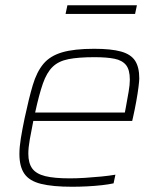

<svg xmlns="http://www.w3.org/2000/svg" viewBox="-20 -704 602 732"><path d="M255 8Q181 8 136.5 -3Q92 -14 73 -41.5Q54 -69 54 -117Q54 -143 59.5 -177Q65 -211 74 -254Q90 -329 105 -379.5Q120 -430 145.5 -460.5Q171 -491 217 -504.5Q263 -518 339 -518Q404 -518 441.5 -507.5Q479 -497 495 -472.5Q511 -448 511 -405Q511 -396 508 -372Q505 -348 499.5 -317.5Q494 -287 487 -256L484 -243H107Q99 -203 93.5 -172Q88 -141 88 -118Q88 -82 103 -61.5Q118 -41 152.5 -32.5Q187 -24 246 -24Q273 -24 304.5 -26Q336 -28 366.5 -31Q397 -34 420 -38L413 -5Q395 -1 368.5 2Q342 5 312.5 6.5Q283 8 255 8ZM114 -275H456L460 -296Q466 -329 470.5 -355Q475 -381 475 -400Q475 -438 460.5 -456Q446 -474 416.5 -480Q387 -486 340 -486Q279 -486 241 -478.5Q203 -471 180.5 -449Q158 -427 143.5 -385.5Q129 -344 114 -275ZM230 -651 237 -684H502L495 -651Z"/></svg>

Font: Saira Thin
Style: Italic
Weight: 100
Italic angle: -12°
Designer: Hector Gatti with collaboration of the Omnibus-Type team
Foundry: Omnibus-Type
Version: Version 1.101